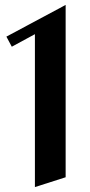

<svg xmlns="http://www.w3.org/2000/svg" viewBox="-20 -738 366 781"><path d="M6 -589 28 -548 122 -599V23L247 -17V-718Z"/></svg>

Font: Amita
Style: Bold
Weight: 700
Designer: Eduardo Rodriguez Tunni, Modular Infotech, Brian J. Bonislawsky
Foundry: Eduardo Rodriguez Tunni, Modular Infotech, Brian J. Bonislawsky
Version: Version 1.003